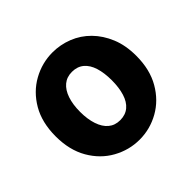

<svg xmlns="http://www.w3.org/2000/svg" viewBox="-145 -743 921 921"><g transform="rotate(-45 315.5 -282.0)"><path d="M316 14Q245 14 182 -21Q119 -56 80.5 -122.5Q42 -189 42 -282Q42 -376 80.5 -442Q119 -508 182 -543Q245 -578 316 -578Q369 -578 418.5 -558.5Q468 -539 506 -500.5Q544 -462 566.5 -407.5Q589 -353 589 -282Q589 -189 550.5 -122.5Q512 -56 449.5 -21Q387 14 316 14ZM316 -118Q352 -118 376 -138Q400 -158 411.5 -195.5Q423 -233 423 -282Q423 -332 411.5 -369Q400 -406 376 -426Q352 -446 316 -446Q281 -446 257 -426Q233 -406 220.5 -369Q208 -332 208 -282Q208 -233 220.5 -195.5Q233 -158 257 -138Q281 -118 316 -118Z"/></g></svg>

Font: Noto Sans KR ExtraBold
Style: Regular
Weight: 800
Designer: Ryoko NISHIZUKA  (kana, bopomofo & ideographs); Paul D. Hunt (Latin, Greek & Cyrillic); Sandoll Communications , Soo-you
Foundry: Adobe
Version: Version 2.004-H2;hotconv 1.0.118;makeotfexe 2.5.65603